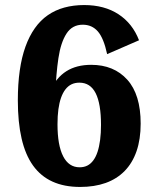

<svg xmlns="http://www.w3.org/2000/svg" viewBox="-20 -730 619 760"><path d="M297.3 10Q234.3 10 187.9 -11.1Q141.4 -32.1 110.8 -74.7Q80.3 -117.2 65.5 -181.6Q50.6 -246 50.6 -332.8Q50.6 -397.5 58.2 -450.6Q65.8 -503.7 80.8 -545.4Q95.8 -587.1 117.9 -618.3Q139.9 -649.6 169.3 -669.9Q198.7 -690.3 234.7 -700.1Q270.8 -710 313.2 -710Q393.2 -710 449 -673.6Q504.7 -637.1 530.3 -570.6L404.1 -515.7Q390.6 -578.6 367.5 -605.4Q344.3 -632.2 307.6 -632.2Q266 -632.2 243.3 -597.1Q220.5 -562 211.2 -499.7Q201.8 -437.4 199.1 -355.3L179.9 -372.5Q202.9 -422.9 242.9 -448.2Q282.9 -473.4 340.8 -473.4Q430.9 -473.4 483.9 -414.5Q536.8 -355.5 536.8 -240.9Q536.8 -178.7 520.5 -131.6Q504.2 -84.6 473.3 -53.1Q442.4 -21.6 398.2 -5.8Q353.9 10 297.3 10ZM295.2 -67.8Q312.2 -67.8 325.6 -74.5Q339 -81.2 349.3 -95.1Q359.5 -108.9 366.1 -128.9Q372.7 -148.9 376.3 -175.9Q379.8 -203 379.8 -235.6Q379.8 -319.3 358.7 -361.1Q337.5 -402.8 294.4 -402.8Q276.9 -402.8 263.2 -396.3Q249.5 -389.7 239 -376.2Q228.5 -362.6 221.6 -343Q214.7 -323.4 211.1 -297.2Q207.6 -270.9 207.6 -238.1Q207.6 -155 230 -111.4Q252.4 -67.8 295.2 -67.8Z"/></svg>

Font: Sutasoma
Style: Regular
Weight: 400
Designer: Izhar Fathurrohim, Akbar Rohmanto, Arusyal Khofiqoini
Foundry: Kiwari Kolektiv
Version: Version 1.102